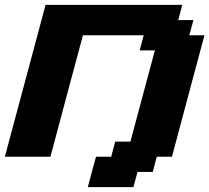

<svg xmlns="http://www.w3.org/2000/svg" viewBox="-20 -645 861 790"><path d="M341.3 125H528.8L545.9 62.5H608.4L625 0H687.5Q709.5 -83 754.2 -250Q798.8 -417 821.3 -500H758.8L775.9 -562.5H713.4L730 -625H167.5Q139.6 -520.5 83.7 -312.3Q27.8 -104 0 0H187.5Q209.5 -83 254.2 -250Q298.8 -417 321.3 -500H571.3L554.7 -437.5H617.2Q600.6 -375 566.9 -250Q533.2 -125 516.6 -62.5H454.1L437.5 0H375Q369.1 21 357.9 62.5Q346.7 104 341.3 125Z"/></svg>

Font: Faithful 32x
Style: SemiboldOblique
Weight: 400
Foundry: Faithful Resource Pack
Version: Version 1.0; January 27, 2023